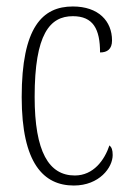

<svg xmlns="http://www.w3.org/2000/svg" viewBox="-20 -563 398 593"><path d="M208 10C287 10 328 -46 328 -84C328 -100 325 -108 318 -114C303 -69 269 -21 211 -21C131 -21 87 -94 87 -264C87 -458 134 -513 205 -513C268 -513 289 -473 289 -401C311 -401 326 -411 326 -438C326 -498 284 -543 205 -543C111 -543 47 -479 47 -263C47 -58 115 10 208 10Z"/></svg>

Font: Noto Serif Georgian ExtraCondensed ExtraLight
Style: Regular
Weight: 200
Width: 2
Designer: Monotype Design Team, Akaki Razmadze
Foundry: Google LLC
Version: Version 2.003